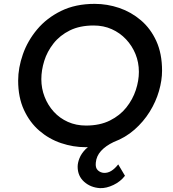

<svg xmlns="http://www.w3.org/2000/svg" viewBox="-20 -755 896 994"><path d="M577 -27Q543 -11 506.5 -2Q470 7 423 7Q359 7 296.5 -14Q234 -35 184 -78Q134 -121 104 -186Q74 -251 74 -338Q74 -404 98.5 -474Q123 -544 172.5 -603Q222 -662 296.5 -698.5Q371 -735 470 -735Q535 -735 597 -714Q659 -693 709.5 -650Q760 -607 789.5 -542Q819 -477 819 -389Q819 -339 803 -283.5Q787 -228 755 -176.5Q723 -125 676.5 -84Q630 -43 569 -20Q527 0 503 26.5Q479 53 476 87Q473 114 486.5 126.5Q500 139 518 140Q538 141 556.5 129.5Q575 118 592 96L627 155Q604 185 567.5 202.5Q531 220 498 219Q449 216 415.5 186Q382 156 382 108Q382 88 391.5 64Q401 40 423 17.5Q445 -5 481 -17ZM425 -105Q497 -105 549 -131Q601 -157 634 -198.5Q667 -240 683 -288.5Q699 -337 699 -383Q699 -432 681.5 -475Q664 -518 632.5 -551.5Q601 -585 558.5 -604Q516 -623 465 -623Q393 -623 341.5 -597.5Q290 -572 257 -530Q224 -488 209 -439.5Q194 -391 194 -345Q194 -297 211 -253.5Q228 -210 258.5 -176.5Q289 -143 331.5 -124Q374 -105 425 -105Z"/></svg>

Font: Josefin Sans Thin SemiBold
Style: Italic
Weight: 600
Italic angle: -7°
Version: Version 2.000